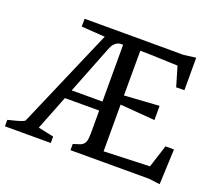

<svg xmlns="http://www.w3.org/2000/svg" viewBox="-155 -932 1269 1118"><g transform="rotate(20 479.5 -373.5)"><path d="M-29.3 -40Q-15.6 -43.9 -1.7 -47.1Q12.2 -50.3 25.4 -54Q38.6 -57.6 50.3 -61.8Q62 -65.9 71.8 -71.8L338.4 -689L192.4 -698.7V-747.1H473.1L806.2 -746.6L880.9 -756.3V-555.2L830.1 -554.2L794.4 -675.8Q722.7 -678.7 677.2 -680.2Q631.8 -681.6 606 -682.6Q575.7 -683.6 561 -683.1L560.5 -405.8L776.4 -419.9V-332L560.5 -349.1V-59.6L844.2 -69.8L889.2 -210H941.9L932.6 8.8L863.8 0H377V-38.6Q401.4 -45.4 416.7 -51Q432.1 -56.6 440.7 -66.7Q449.2 -76.7 452.1 -93Q455.1 -109.4 455.1 -137.2V-273.9H242.7L158.7 -60.1L254.9 -40V0H-29.3ZM455.1 -329.6V-681.6Q448.2 -681.6 439.2 -681.4Q430.2 -681.2 420.2 -676.5Q410.2 -671.9 400.4 -660.9Q390.6 -649.9 382.3 -628.9L264.6 -329.6Z"/></g></svg>

Font: Donegal One
Style: Regular
Weight: 400
Designer: Gary Lonergan
Foundry: Sorkin Type Co.
Version: Version 1.004